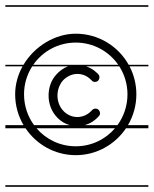

<svg xmlns="http://www.w3.org/2000/svg" viewBox="-22 -483 588 735"><path d="M-1.5 -463V-457H546V-463ZM-1.5 226V232H546V226ZM238.1 -229C221.5 -222.7 205.9 -211.8 193 -197C173 -175 164 -146 164 -117C164 -86 175 -55 199 -31C212.4 -17.6 228.2 -8.7 244.9 -4H108.3C84.2 -37 70 -77.8 70 -122C70 -161.4 81.5 -198.1 101.3 -229ZM302.7 -4C322.5 -9.6 341.1 -21 356 -38C359 -41 361 -45 361 -50C361 -52 360 -53 360 -55C358 -61 353 -66 347 -67C341 -68 334 -66 330 -61C315 -44 295 -35 274 -35C256 -35 237 -42 222 -57C206 -73 198 -95 198 -117C198 -138 205 -158 218 -174C234 -191 254 -200 274 -200C293 -200 311 -193 326 -178L329 -175C333 -170 340 -168 346 -170C352 -171 356 -176 358 -182C360 -188 358 -195 354 -199C353 -201 351 -202 350 -203C337.7 -215.3 323.2 -223.9 307.8 -229H434.7C454.5 -198.1 466 -161.4 466 -122C466 -77.8 451.8 -37 427.7 -4ZM270 -235H105.3C141 -286.3 200.3 -320 268 -320C335.7 -320 395 -286.3 430.7 -235ZM64.4 -229C46.6 -197 36.1 -160.6 36 -122C36 -79 47.7 -38.7 68.1 -4H-1.5V8H75.7C117.4 70 188 111 268 111C348 111 418.6 70 460.3 8H546V-4H467.9C488.3 -38.7 500 -79 500 -122C500 -160.6 490.6 -197 473.9 -229H546V-235H470.6C430.9 -306 355 -354 268 -354C188.8 -354 110.2 -306 67.9 -235H-1.5V-229ZM418.2 8C382 50.3 328.3 77 268 77C207.7 77 154 50.3 117.8 8Z"/></svg>

Font: LetsTraceRuled
Style: Medium
Weight: 500
Version: Version 003.000